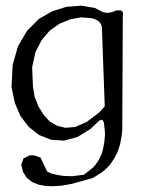

<svg xmlns="http://www.w3.org/2000/svg" viewBox="-20 -517 540 674"><path d="M84 28.3H99.6L122.1 36.1L145.5 85L159.2 91.8L178.7 96.7L203.1 100.6L232.4 101.6L273.4 96.7L292 83L307.6 70.3L320.3 54.7L330.1 38.1L337.9 20.5L342.8 1L346.7 -21.5L348.6 -44.9L347.7 -60.5L345.7 -79.1Q342.8 -108.4 322.3 -87.9L297.9 -64.5L252 -36.1L205.1 -23.4L159.2 -26.4L117.2 -43L81.1 -71.3L51.8 -109.4L32.2 -155.3L20.5 -210.9L24.4 -289.1L43 -354.5L75.2 -409.2L116.2 -450.2L163.1 -477.5L213.9 -493.2L265.6 -497.1L312.5 -489.3L333 -478.5Q358.4 -464.8 387.7 -480.5H405.3Q415 -471.7 411.1 -464.8L409.2 -60.5L407.2 -40L401.4 -9.8L392.6 16.6L379.9 41L365.2 62.5L347.7 80.1L327.1 94.7L306.6 107.4L265.6 119.1L229.5 128.9L196.3 134.8L166 136.7L138.7 135.7L114.3 130.9L92.8 122.1L73.2 106.4L60.5 85.9L54.7 60.5L62.5 39.1ZM226.6 -449.2 188.5 -433.6 154.3 -409.2 126 -376 104.5 -334 92.8 -281.2 95.7 -212.9 101.6 -176.8 115.2 -142.6 133.8 -113.3 155.3 -89.8 181.6 -75.2 210 -68.4 244.1 -71.3 284.2 -88.9 328.1 -122.1 347.7 -143.6 337.9 -415Q337.9 -444.3 302.7 -453.1L264.6 -456.1Z"/></svg>

Font: B2 Hana
Style: Regular
Weight: 500
Version: 2020-08-05; (max)